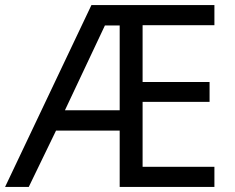

<svg xmlns="http://www.w3.org/2000/svg" viewBox="-21 -734 922 754"><path d="M821 0H449V-221H199L92 0H-1L338 -714H821V-635H539V-412H802V-334H539V-79H821ZM234 -301H449V-634H391Z"/></svg>

Font: Noto Sans Tifinagh Tawellemmet
Style: Regular
Weight: 400
Designer: JamraPatel
Foundry: JamraPatel LLC
Version: Version 2.006; ttfautohint (v1.8.4.7-5d5b)